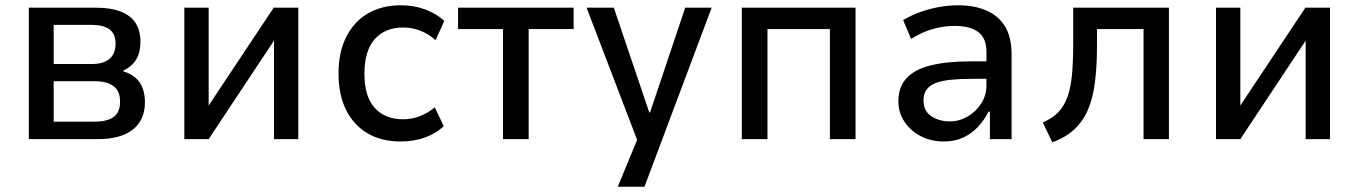

<svg xmlns="http://www.w3.org/2000/svg" viewBox="-20 -526 5138 726"><path d="M89 0V-497H342Q399 -497 437 -482Q475 -467 493 -438.5Q511 -410 511 -368Q511 -329 495.5 -302Q480 -275 446 -259L447 -256Q476 -247 493.5 -231Q511 -215 519.5 -192Q528 -169 528 -139Q528 -72 482 -36Q436 0 351 0ZM183 -66H338Q385 -66 409.5 -83.5Q434 -101 434 -142Q434 -182 409 -200.5Q384 -219 339 -219H183ZM183 -284H328Q371 -284 394 -303.5Q417 -323 417 -361Q417 -398 394 -415Q371 -432 327 -432H183Z M677 0V-497H769V-118H763L1015 -497H1108V0H1016V-380H1021L769 0Z M1495 9Q1423 9 1370.5 -21.5Q1318 -52 1289 -109.5Q1260 -167 1260 -248Q1260 -328 1289 -386Q1318 -444 1371 -475Q1424 -506 1495 -506Q1546 -506 1588.5 -490Q1631 -474 1660 -447L1627 -374Q1602 -397 1570.5 -409.5Q1539 -422 1505 -422Q1436 -422 1397 -378Q1358 -334 1358 -247Q1358 -161 1397 -118Q1436 -75 1504 -75Q1539 -75 1569.5 -87.5Q1600 -100 1624 -120L1658 -49Q1630 -22 1588 -6.5Q1546 9 1495 9Z M1882 0V-416H1712V-497H2149V-416H1979V0Z M2316 180 2406 -38V47L2198 -497H2301L2435 -101H2438L2571 -497H2671L2417 180Z M2785 0V-497H3215V0H3118V-416H2882V0Z M3549 9Q3500 9 3461 -11.5Q3422 -32 3399.5 -66.5Q3377 -101 3377 -143Q3377 -197 3408 -230.5Q3439 -264 3500 -279Q3561 -294 3651 -294H3725V-228H3660Q3611 -228 3576 -224.5Q3541 -221 3518 -212Q3495 -203 3483.5 -187Q3472 -171 3472 -146Q3472 -107 3501 -87Q3530 -67 3572 -67Q3607 -67 3639 -85.5Q3671 -104 3690.5 -135Q3710 -166 3710 -203V-330Q3710 -382 3679 -405Q3648 -428 3589 -428Q3550 -428 3509.5 -417Q3469 -406 3425 -379L3395 -450Q3427 -469 3461 -481Q3495 -493 3531 -499.5Q3567 -506 3604 -506Q3664 -506 3709.5 -486.5Q3755 -467 3780 -426.5Q3805 -386 3805 -320V0H3723V-104H3718Q3703 -74 3679.5 -48Q3656 -22 3623.5 -6.5Q3591 9 3549 9Z M3959 12 3923 -63Q3959 -78 3981.5 -101.5Q4004 -125 4016.5 -160Q4029 -195 4033.5 -244Q4038 -293 4038 -358V-497H4400V0H4304V-416H4128V-355Q4128 -277 4120.5 -216.5Q4113 -156 4094 -111.5Q4075 -67 4042 -36.5Q4009 -6 3959 12Z M4578 0V-497H4670V-118H4664L4916 -497H5009V0H4917V-380H4922L4670 0Z"/></svg>

Font: Nunito Sans 7pt SemiCondensed Medium
Style: Regular
Weight: 500
Width: 4
Designer: Vernon Adams
Foundry: Vernon Adams
Version: Version 3.101;gftools[0.9.27]